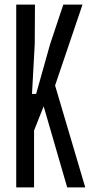

<svg xmlns="http://www.w3.org/2000/svg" viewBox="-20 -820 419 840"><path d="M51 0V-800H133L132 -628L120 -409H138L199 -626L257 -800H341L221 -446L353 0H274L171 -355L129 -249V0Z"/></svg>

Font: Big Shoulders Display Medium
Style: Regular
Weight: 500
Designer: Patric King
Foundry: XO Type Co
Version: Version 1.000; ttfautohint (v1.8.2)